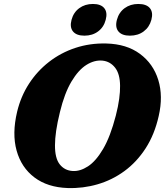

<svg xmlns="http://www.w3.org/2000/svg" viewBox="-20 -934 832 969"><path d="M516 -714.5Q619 -712 686.2 -662.2Q753.5 -612.5 778.8 -530.5Q804 -448.5 781 -348.5Q760 -255 715 -185.5Q670 -116 607.8 -70.5Q545.5 -25 472.2 -3.8Q399 17.5 321.5 15Q220 11.5 153.8 -38.5Q87.5 -88.5 63.8 -174Q40 -259.5 66.5 -370.5Q85 -447.5 126.2 -511.2Q167.5 -575 227.2 -621.5Q287 -668 360.2 -692.2Q433.5 -716.5 516 -714.5ZM346.5 -71Q384 -68.5 424 -94.5Q464 -120.5 500.5 -182.5Q537 -244.5 564.5 -350.5Q576.5 -397.5 581.5 -434.8Q586.5 -472 586 -501Q585.5 -561 560.8 -592.5Q536 -624 497.5 -628Q457 -632 416.2 -606.5Q375.5 -581 340.5 -522.2Q305.5 -463.5 282.5 -368.5Q269.5 -316 263.5 -274.5Q257.5 -233 257.5 -201.5Q257 -135.5 281.5 -104.5Q306 -73.5 346.5 -71ZM406 -754Q366 -754 348.5 -775.2Q331 -796.5 341 -834Q351 -871.5 380 -892.8Q409 -914 449 -914Q489 -914 506.2 -892.8Q523.5 -871.5 513.5 -834Q504 -797 475.2 -775.5Q446.5 -754 406 -754ZM635.5 -754Q595.5 -754 577.8 -775.2Q560 -796.5 570 -834Q580 -871.5 609 -892.8Q638 -914 678 -914Q719 -914 736.5 -892.8Q754 -871.5 744 -834Q734 -797 705.2 -775.5Q676.5 -754 635.5 -754Z"/></svg>

Font: Fraunces 9pt S100
Style: Bold Italic
Weight: 700
Italic angle: -16°
Version: Version 1.000; ttfautohint (v1.8.3)